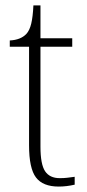

<svg xmlns="http://www.w3.org/2000/svg" viewBox="-20 -677 319 707"><path d="M196 10Q138 10 112.5 -23.5Q87 -57 87 -142V-505H16V-528Q56 -530 77 -552Q89 -565 95 -590Q101 -615 103 -657H129V-536H246V-505H129V-137Q129 -72 146 -46.5Q163 -21 200 -21Q216 -21 228 -22.5Q240 -24 255 -26V3Q225 10 196 10Z"/></svg>

Font: Noto Serif SemiCondensed ExtraLight
Style: Regular
Weight: 200
Width: 4
Designer: Monotype Design Team
Foundry: Monotype Imaging Inc.
Version: Version 2.014